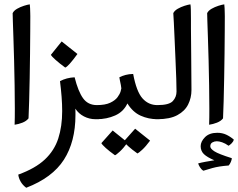

<svg xmlns="http://www.w3.org/2000/svg" viewBox="-20 -552 1112 897"><path d="M48.3 30.8Q48.8 15.1 49.1 -4.2Q49.3 -23.4 49.3 -44.9Q49.3 -94.7 48.3 -153.1Q47.4 -211.4 45.9 -269Q44.4 -326.7 42.7 -375.2Q41 -423.8 40 -455.1Q39.1 -486.3 39.1 -490.7Q44.9 -502.4 59.8 -511Q74.7 -519.5 91.6 -524.9Q108.4 -530.3 119.1 -531.7Q120.1 -525.9 120.6 -513.9Q121.1 -502 121.3 -490.7Q121.6 -479.5 121.6 -476.6Q121.6 -452.1 121.3 -406.5Q121.1 -360.8 120.4 -303.7Q119.6 -246.6 118.7 -188.2Q117.7 -129.9 116.2 -80.1Q114.7 -30.3 113.3 1Q103.5 13.7 85 21Q66.4 28.3 48.3 30.8Z M102.5 325.2Q85.4 312.5 76.2 295.9Q66.9 279.3 65.4 263.7Q145 234.9 189.5 193.1Q233.9 151.4 252.2 95Q270.5 38.6 270.5 -33.2Q270.5 -64.9 267.8 -99.9Q265.1 -134.8 260.3 -172.9Q290.5 -189 328.6 -190.9Q345.2 -124.5 368.2 -92.8Q391.1 -61 432.6 -61H441.9V4.9H425.8Q397.5 4.9 372.3 -8.1Q347.2 -21 332 -44.4Q332.5 -36.6 332.5 -29.3Q332.5 -22 332.5 -14.6Q332.5 109.9 278.6 194.1Q224.6 278.3 102.5 325.2ZM284.7 -236.3Q257.3 -256.3 239.3 -272.5Q221.2 -288.6 217.8 -295.9L268.1 -358.4L341.8 -299.8Q298.8 -240.7 284.7 -236.3Z M422.4 4.9V-61H432.1Q471.7 -61 494.9 -72Q518.1 -83 529.1 -97.9Q540 -112.8 543.5 -125Q546.9 -137.2 546.9 -139.2Q546.9 -143.1 544.7 -154.5Q542.5 -166 540 -177.2Q537.6 -188.5 537.6 -190.9Q551.3 -197.8 566.9 -201.9Q582.5 -206.1 602.1 -206.5Q617.7 -123.5 645.8 -92.3Q673.8 -61 715.3 -61H725.1V4.9H715.3Q673.8 4.9 637.2 -11.5Q600.6 -27.8 575.2 -68.8Q557.1 -29.8 517.8 -12.5Q478.5 4.9 432.1 4.9ZM622.1 165Q596.2 146.5 578.9 130.9Q561.5 115.2 558.6 108.4L611.3 49.3L681.2 105Q661.1 132.3 644.3 147.7Q627.4 163.1 622.1 165ZM517.1 173.3Q491.2 154.8 474.1 139.4Q457 124 453.6 116.7L506.3 57.6L576.2 113.8Q556.2 141.1 539.3 156.5Q522.5 171.9 517.1 173.3Z M705.6 4.9V-61H715.3Q770 -61 787.4 -79.8Q804.7 -98.6 804.7 -124.5Q804.7 -144 803.5 -183.6Q802.2 -223.1 800 -271Q797.9 -318.8 795.9 -365.2Q793.9 -411.6 792.2 -445.8Q790.5 -480 789.6 -490.7Q795.4 -502.4 810.3 -511Q825.2 -519.5 842 -524.9Q858.9 -530.3 869.6 -531.7Q871.1 -525.9 871.6 -506.6Q872.1 -487.3 872.1 -463.4Q872.1 -439.5 872.1 -419.4Q872.1 -358.9 873.3 -289.6Q874.5 -220.2 874.5 -131.3Q874.5 -95.2 859.1 -64.2Q843.8 -33.2 808.8 -14.2Q773.9 4.9 715.3 4.9Z M930.2 245.6Q920.9 240.2 914.3 229.5Q907.7 218.8 905.8 211.4Q919.9 207.5 939.5 203.9Q959 200.2 981.4 196.8Q947.8 182.6 932.6 168Q917.5 153.3 917.5 130.9Q917.5 109.4 937.7 88.9Q958 68.4 995.1 68.4Q1018.1 68.4 1036.9 77.1Q1055.7 85.9 1072.3 100.1Q1070.3 109.4 1062.5 117.2Q1054.7 125 1047.9 128.9Q1032.2 117.7 1017.8 112.8Q1003.4 107.9 992.7 107.9Q981.9 107.9 972.2 113.3Q962.4 118.7 962.4 131.8Q962.4 142.6 981.7 155Q1001 167.5 1063 187Q1063 193.8 1058.6 204.3Q1054.2 214.8 1048.3 221.2Q1002.4 224.6 971.9 233.2Q941.4 241.7 930.2 245.6Z M957 30.8Q957.5 15.1 957.8 -4.2Q958 -23.4 958 -44.9Q958 -94.7 957 -153.1Q956.1 -211.4 954.6 -269Q953.1 -326.7 951.4 -375.2Q949.7 -423.8 948.7 -455.1Q947.8 -486.3 947.8 -490.7Q953.6 -502.4 968.5 -511Q983.4 -519.5 1000.2 -524.9Q1017.1 -530.3 1027.8 -531.7Q1028.8 -525.9 1029.3 -513.9Q1029.8 -502 1030 -490.7Q1030.3 -479.5 1030.3 -476.6Q1030.3 -452.1 1030 -406.5Q1029.8 -360.8 1029.1 -303.7Q1028.3 -246.6 1027.3 -188.2Q1026.4 -129.9 1024.9 -80.1Q1023.4 -30.3 1022 1Q1012.2 13.7 993.7 21Q975.1 28.3 957 30.8Z"/></svg>

Font: Harmattan
Style: Regular
Weight: 400
Designer: George W. Nuss III and SIL International
Foundry: SIL International
Version: Version 4.000